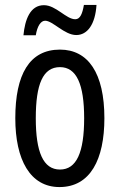

<svg xmlns="http://www.w3.org/2000/svg" viewBox="-20 -799 485 778"><path d="M75 -656H125C131 -693 145 -715 163 -715C194 -715 241 -657 289 -657C334 -657 366 -700 371 -779H320C314 -744 305 -721 285 -721C248 -721 207 -778 158 -778C102 -778 81 -719 75 -656ZM403 -320C403 -503 337 -598 223 -598C99 -598 42 -497 42 -320C42 -152 102 -41 221 -41C346 -41 403 -153 403 -320ZM125 -320C125 -458 154 -527 223 -527C290 -527 321 -458 321 -320C321 -181 290 -112 223 -112C155 -112 125 -183 125 -320Z"/></svg>

Font: Noto Sans Tamil UI ExtraCondensed
Style: Regular
Weight: 400
Width: 2
Designer: Jelle Bosma - Monotype Design Team
Foundry: Monotype Imaging Inc.
Version: Version 2.004